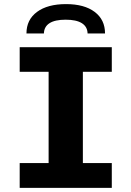

<svg xmlns="http://www.w3.org/2000/svg" viewBox="-20 -916 640 936"><path d="M76 0V-121H217V-566H76V-686H525V-566H384V-121H525V0ZM109 -753Q109 -820 160.5 -858Q212 -896 302 -896Q391 -896 441.5 -858Q492 -820 492 -753H407Q406 -786 379 -803Q352 -820 300 -820Q248 -820 221.5 -803Q195 -786 194 -753Z"/></svg>

Font: Chivo Mono Medium
Style: Bold
Weight: 700
Monospace: yes
Version: Version 1.008